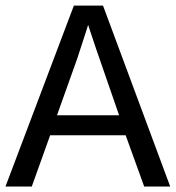

<svg xmlns="http://www.w3.org/2000/svg" viewBox="-20 -679 640 699"><path d="M504.9 0 437.5 -186.5H162.6L95.7 0H0L249 -658.7H355L599.6 0ZM300.8 -588.4 294.9 -569.3 261.2 -465.8 187.5 -259.3H413.6L329.1 -503.4Z"/></svg>

Font: Cousine
Style: Regular
Weight: 400
Monospace: yes
Designer: Steve Matteson
Foundry: Monotype Imaging Inc.
Version: Version 1.21